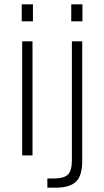

<svg xmlns="http://www.w3.org/2000/svg" viewBox="-20 -722 485 892"><path d="M83 0V-530H131V0ZM81 -623V-702H133V-623ZM200 150V107H232Q276 107 295 89.5Q314 72 314 22V-530H362V26Q362 95 332.5 122.5Q303 150 239 150ZM311 -623V-702H363V-623Z"/></svg>

Font: Geist ExtLt
Style: Regular
Weight: 400
Designer: Basement.studio, Andrés Briganti, Mateo Zaragoza
Foundry: Basement.studio, Vercel, Andrés Briganti, Guido Ferreyra, Mateo Zaragoza
Version: Version 1.401